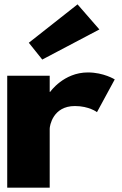

<svg xmlns="http://www.w3.org/2000/svg" viewBox="-20 -860 559 880"><path d="M112.1 -664 173.7 -587 435.5 -725 335.4 -840ZM207.8 0H13.1V-513H207.8V-439H210C210 -439 271.6 -528 382.7 -528C455.3 -528 505.9 -496 505.9 -496L424.5 -346C424.5 -346 388.2 -374 323.3 -374C222.1 -374 207.8 -283 207.8 -270Z"/></svg>

Font: Hussar
Style: BdWide
Weight: 700
Foundry: Cannot Into Space Fonts
Version: Version 2.00